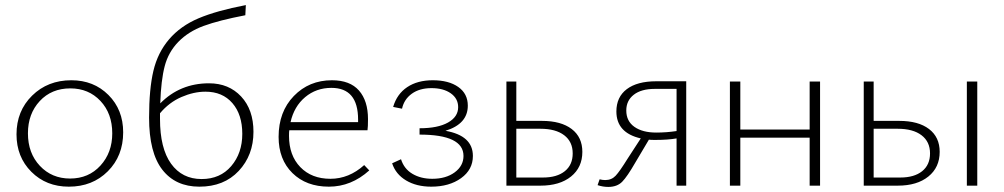

<svg xmlns="http://www.w3.org/2000/svg" viewBox="-20 -731 3954 756"><path d="M251 4Q162 4 103.5 -54.5Q45 -113 45 -202Q45 -294 106.5 -354.5Q168 -415 261 -415Q349 -415 407 -357Q465 -299 465 -210Q465 -117 404.5 -56.5Q344 4 251 4ZM256 -28Q329 -28 375.5 -79Q422 -130 422 -206Q422 -284 375.5 -333.5Q329 -383 257 -383Q183 -383 136.5 -333Q90 -283 90 -206Q90 -128 137 -78Q184 -28 256 -28Z M803 -403Q881 -403 929.5 -351Q978 -299 978 -212Q978 -120 920 -58Q862 4 765 4Q671 4 619 -63Q567 -130 567 -268Q567 -380 584 -452Q601 -524 646 -576.5Q691 -629 762 -659Q833 -689 948 -711L946 -671Q842 -651 782 -629Q722 -607 682.5 -566.5Q643 -526 628.5 -470.5Q614 -415 611 -324Q689 -403 803 -403ZM774 -26Q847 -26 890.5 -77Q934 -128 934 -204Q934 -280 895 -325Q856 -370 789 -370Q743 -370 694.5 -349Q646 -328 610 -285V-263Q610 -147 653.5 -86.5Q697 -26 774 -26Z M1414 -81 1434 -60Q1363 4 1275 4Q1186 4 1131.5 -49.5Q1077 -103 1077 -192Q1077 -291 1137 -353Q1197 -415 1287 -415Q1358 -415 1393.5 -374.5Q1429 -334 1429 -262Q1429 -231 1427 -218H1119Q1118 -211 1118 -196Q1118 -119 1162.5 -73Q1207 -27 1281 -27Q1354 -27 1414 -81ZM1285 -385Q1225 -385 1181.5 -348.5Q1138 -312 1124 -250H1390V-260Q1390 -385 1285 -385Z M1734 -216Q1842 -197 1842 -117Q1842 -63 1795.5 -29.5Q1749 4 1678 4Q1620 4 1579 -20.5Q1538 -45 1524 -88L1559 -104Q1571 -66 1604 -46.5Q1637 -27 1682 -27Q1736 -27 1770.5 -52.5Q1805 -78 1805 -117Q1805 -201 1632 -201V-226Q1704 -226 1744 -248.5Q1784 -271 1784 -309Q1784 -343 1755 -363.5Q1726 -384 1679 -384Q1632 -384 1601.5 -362Q1571 -340 1563 -303L1528 -310Q1543 -361 1583.5 -388Q1624 -415 1684 -415Q1747 -415 1784.5 -388.5Q1822 -362 1822 -315Q1822 -243 1734 -216Z M2114 -255Q2189 -255 2231 -223Q2273 -191 2273 -133Q2273 -72 2228.5 -36Q2184 0 2108 0H1974V-410H2013V-255ZM2118 -32Q2173 -32 2204 -57Q2235 -82 2235 -127Q2235 -173 2201.5 -198.5Q2168 -224 2108 -224H2013V-32Z M2564 -411H2682V0H2644V-186Q2610 -180 2559 -180Q2543 -180 2535 -181L2481 -90Q2450 -36 2430 -15.5Q2410 5 2375 5Q2354 5 2333 -2L2341 -25Q2352 -22 2363 -22Q2388 -22 2404 -39Q2420 -56 2451 -106L2503 -186Q2407 -208 2407 -292Q2407 -349 2448 -380Q2489 -411 2564 -411ZM2564 -209Q2604 -209 2644 -215V-381H2558Q2505 -381 2475.5 -358Q2446 -335 2446 -296Q2446 -254 2478 -231.5Q2510 -209 2564 -209Z M3168 -410H3209V0H3168V-189H2895V0H2854V-410H2895V-221H3168Z M3521 -255Q3596 -255 3638 -223Q3680 -191 3680 -133Q3680 -72 3635.5 -36Q3591 0 3515 0H3381V-410H3420V-255ZM3787 -410H3828V0H3787ZM3525 -32Q3580 -32 3611 -57Q3642 -82 3642 -127Q3642 -173 3608.5 -198.5Q3575 -224 3515 -224H3420V-32Z"/></svg>

Font: EauTestText Light
Style: Regular
Weight: 300
Designer: Christian Thalmann (Catharsis Fonts)
Version: Version 0.001;PS 000.001;hotconv 1.0.88;makeotf.lib2.5.64775